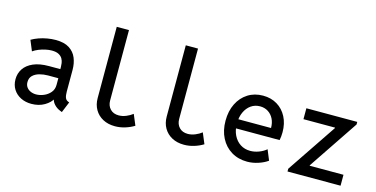

<svg xmlns="http://www.w3.org/2000/svg" viewBox="-75 -1127 2962 1511"><g transform="rotate(15 1406.0 -372.0)"><path d="M229 7.8Q180.2 7.8 141.8 -11.5Q103.5 -30.8 81.3 -65.7Q59.1 -100.6 59.1 -147.9Q59.1 -195.3 84.2 -233.2Q109.4 -271 159.9 -293.2Q210.4 -315.4 287.1 -315.4H398.4V-242.2H298.3Q263.7 -242.2 231 -233.4Q198.2 -224.6 177 -204.6Q155.8 -184.6 155.8 -150.4Q155.8 -126.5 167.7 -109.4Q179.7 -92.3 200.2 -83Q220.7 -73.7 246.1 -73.7Q276.4 -73.7 308.1 -86.9Q339.8 -100.1 361.3 -125.5Q382.8 -150.9 382.8 -187.5V-243.7L379.4 -272V-333Q379.4 -346.2 377 -364.3Q374.5 -382.3 365 -399.4Q355.5 -416.5 334.7 -428Q314 -439.5 277.8 -439.5Q253.9 -439.5 226.6 -433.6Q199.2 -427.7 173.3 -417.2Q147.5 -406.7 127.4 -392.6L92.3 -477.5Q118.2 -492.7 150.4 -504.2Q182.6 -515.6 217.8 -521.7Q252.9 -527.8 286.1 -527.8Q356 -527.8 397.2 -501.2Q438.5 -474.6 456.3 -430.9Q474.1 -387.2 474.1 -335V-158.2Q474.1 -127 480.7 -108.9Q487.3 -90.8 504.9 -84L514.6 -80.1L478.5 7.8L463.9 2Q433.6 -9.8 412.8 -33Q392.1 -56.2 391.1 -79.6L412.1 -69.8H372.1L398.9 -83Q380.9 -45.9 335.2 -19Q289.6 7.8 229 7.8Z M909.7 7.8Q853.5 7.8 811.3 -14.9Q769 -37.6 745.6 -78.1Q722.2 -118.7 722.2 -171.4V-752H821.8V-178.7Q821.8 -136.2 847.2 -109.4Q872.6 -82.5 916.5 -82.5Q946.3 -82.5 976.6 -95Q1006.8 -107.4 1028.8 -125L1065.4 -37.6Q1032.2 -17.1 991.5 -4.6Q950.7 7.8 909.7 7.8Z M1472.2 7.8Q1416 7.8 1373.8 -14.9Q1331.5 -37.6 1308.1 -78.1Q1284.7 -118.7 1284.7 -171.4V-752H1384.3V-178.7Q1384.3 -136.2 1409.7 -109.4Q1435.1 -82.5 1479 -82.5Q1508.8 -82.5 1539.1 -95Q1569.3 -107.4 1591.3 -125L1627.9 -37.6Q1594.7 -17.1 1554 -4.6Q1513.2 7.8 1472.2 7.8Z M1987.3 7.8Q1914.1 7.8 1858.4 -25.9Q1802.7 -59.6 1771.5 -120.1Q1740.2 -180.7 1740.2 -260.3Q1740.2 -339.4 1770 -399.4Q1799.8 -459.5 1853 -493.2Q1906.2 -526.9 1976.1 -526.9Q2041.5 -526.9 2091.3 -496.8Q2141.1 -466.8 2169.2 -412.8Q2197.3 -358.9 2197.3 -287.6Q2197.3 -272 2195.6 -253.7Q2193.8 -235.4 2190.9 -222.7H1817.9V-296.9H2101.1Q2101.1 -339.4 2085 -371.3Q2068.8 -403.3 2040.3 -421.4Q2011.7 -439.5 1974.6 -439.5Q1933.1 -439.5 1901.1 -417Q1869.1 -394.5 1850.8 -354.5Q1832.5 -314.5 1832.5 -261.2Q1832.5 -207.5 1852.5 -166.7Q1872.6 -126 1907.7 -103.3Q1942.9 -80.6 1988.8 -80.6Q2022.5 -80.6 2057.4 -93.5Q2092.3 -106.4 2118.2 -128.4L2152.8 -44.4Q2122.6 -22 2077.1 -7.1Q2031.7 7.8 1987.3 7.8Z M2314.9 0V-22.5L2586.9 -426.3V-430.2H2329.6V-519H2744.1V-498L2471.7 -92.8V-88.9H2747.1V0Z"/></g></svg>

Font: Reddit Mono Medium
Style: Regular
Weight: 500
Monospace: yes
Designer: Stephen Hutchings
Foundry: Reddit
Version: Version 1.014